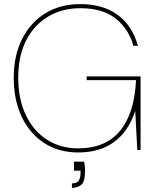

<svg xmlns="http://www.w3.org/2000/svg" viewBox="-20 -732 766 937"><path d="M361 12Q266 12 195 -34.5Q124 -81 85.5 -163Q47 -245 47 -353Q47 -460 87.5 -541Q128 -622 201 -667Q274 -712 372 -712Q482 -712 554 -659.5Q626 -607 653 -508H631Q608 -591 544.5 -641.5Q481 -692 372 -692Q284 -692 215.5 -651.5Q147 -611 108 -535.5Q69 -460 69 -353Q69 -248 106 -170.5Q143 -93 209 -50.5Q275 -8 361 -8Q495 -8 565.5 -93Q636 -178 644 -341H403V-359H666V0H650L640 -191Q618 -124 579 -78.5Q540 -33 485.5 -10.5Q431 12 361 12ZM331 185V163Q355 163 364 149.5Q373 136 373 113V101H341V57H391Q393 67 394 79.5Q395 92 395 102Q395 155 376.5 170Q358 185 331 185Z"/></svg>

Font: DM Sans 12pt Thin
Style: Regular
Weight: 250
Version: Version 4.004;gftools[0.9.30]